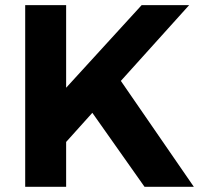

<svg xmlns="http://www.w3.org/2000/svg" viewBox="-20 -720 777 740"><path d="M77.1 0V-700.2H234.9V-381.8L525.9 -700.2H709L445.8 -408.2L727.1 0H537.1L335.9 -285.2L234.9 -172.9V0Z"/></svg>

Font: Montserrat Semi Bold
Style: Regular
Weight: 600
Designer: Julieta Ulanovsky
Foundry: Julieta Ulanovsky
Version: Version 3.001;PS 003.001;hotconv 1.0.70;makeotf.lib2.5.58329